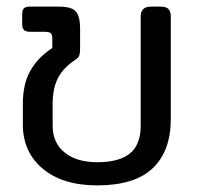

<svg xmlns="http://www.w3.org/2000/svg" viewBox="-20 -545 603 580"><path d="M49 -169V-231Q49 -292 72 -332Q95 -372 138 -400V-428Q138 -441 133 -445Q128 -449 114 -449H71Q58 -449 52.5 -454.5Q47 -460 47 -473V-502Q47 -514 52 -519.5Q57 -525 70 -525H158Q197 -525 209.5 -510Q222 -495 222 -458V-400Q222 -385 219.5 -377.5Q217 -370 207 -364Q172 -341 155.5 -310Q139 -279 139 -230V-165Q139 -114 175 -84.5Q211 -55 274 -55Q340 -55 372.5 -81.5Q405 -108 405 -165V-495Q405 -525 436 -525H466Q482 -525 489 -517.5Q496 -510 496 -495V-186Q496 -89 441.5 -37Q387 15 274 15Q169 15 109 -35.5Q49 -86 49 -169Z"/></svg>

Font: Mitr Light
Style: Regular
Weight: 300
Designer: Thanarat Vachiruckul
Foundry: Cadson Demak
Version: Version 1.002